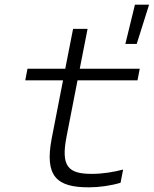

<svg xmlns="http://www.w3.org/2000/svg" viewBox="-20 -794 660 821"><path d="M360.5 7C404 7 454 0 495.5 -12.5L506.5 -69C466 -58.5 420.5 -50.5 372 -50.5C270.5 -50.5 240 -83.5 264.5 -209.5L311.5 -450.5H568L577.5 -500H321L354.5 -670.5H292.5L259 -500H97.5L88 -450.5H249.5L201 -201.5C170 -40 222.5 7.5 360.5 7ZM516 -606H564.5L617.5 -774H557Z"/></svg>

Font: Monaspace Neon ExtraLight
Style: Italic
Weight: 200
Italic angle: -11°
Designer: Riley Cran & the Lettermatic Team
Foundry: Lettermatic
Version: Version 1.200 (Monaspace Neon)